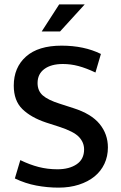

<svg xmlns="http://www.w3.org/2000/svg" viewBox="-20 -849 555 879"><path d="M262 -640Q365 -640 442 -602L417 -517Q375 -537 339.5 -546.5Q304 -556 268 -556Q214 -556 183 -533Q152 -510 152 -469Q152 -433 176 -412Q200 -391 254 -374L316 -354Q398 -328 436 -281.5Q474 -235 474 -174Q474 -133 458 -99Q442 -65 412.5 -41Q383 -17 341 -3.5Q299 10 248 10Q197 10 146.5 0.5Q96 -9 48 -32L73 -116Q116 -95 157 -84.5Q198 -74 243 -74Q297 -74 331 -97Q365 -120 365 -165Q365 -197 341.5 -222Q318 -247 250 -269L191 -288Q122 -311 82.5 -349.5Q43 -388 43 -457Q43 -540 99 -590Q155 -640 262 -640ZM255 -705H171L251 -829H368Z"/></svg>

Font: Ek Mukta Medium
Style: Regular
Weight: 500
Designer: Girish Dalvi and Yashodeep Gholap
Foundry: Ek Type
Version: Version 2.538;PS 1.002;hotconv 16.6.51;makeotf.lib2.5.65220;